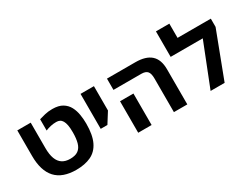

<svg xmlns="http://www.w3.org/2000/svg" viewBox="-69 -1299 2391 1849"><g transform="rotate(-30 1126.0 -374.0)"><path d="M374.5 12Q298.7 12 241.4 -8.4Q184 -28.9 146 -70.3Q108.1 -111.7 89.1 -173.7Q70.1 -235.6 70.1 -318.6V-601.8H219.1V-318.6Q219.1 -247.6 236.6 -201Q254.2 -154.4 288.8 -131.9Q323.3 -109.3 375.5 -109.3Q433.6 -109.3 465.7 -132.8Q497.9 -156.4 511 -203Q524.1 -249.6 524.1 -318.6Q524.1 -366.5 518.2 -398.1Q512.2 -429.7 500.8 -448.9Q489.3 -468.2 472.8 -476.4Q456.2 -484.6 435 -484.6Q402.1 -484.6 372.6 -478Q343 -471.5 314.1 -459.4V-584.8Q340 -592.8 378.9 -602.3Q417.8 -611.8 463.7 -611.8Q533.5 -611.8 575.9 -585.9Q618.3 -559.9 640.3 -517.9Q662.2 -475.9 670.1 -425.8Q678.1 -375.7 678.1 -327.5Q678.1 -200.9 642.1 -126.5Q606.2 -52.1 538.3 -20Q470.3 12 374.5 12Z M773.1 -213V-601.8H922.1V-331.5L847.6 -213Z M1464.1 0V-374.2Q1464.1 -430.4 1443.9 -453.5Q1423.7 -476.5 1376.6 -476.5H1067.1V-601.8H1382.6Q1498.4 -601.8 1555.7 -550Q1613.1 -498.1 1613.1 -391.2V0ZM1067.1 0V-350.1H1216.1V0Z M1852 -601.8H2222V-510.2L2028.1 0H1872.1L2060.1 -476.5H1703V-760H1852Z"/></g></svg>

Font: Noto Sans Hebrew
Style: Regular
Weight: 400
Designer: Monotype Design Team
Foundry: Monotype Imaging Inc.
Version: Version 2.003;January 10, 2023;FontCreator 14.0.0.2877 64-bi